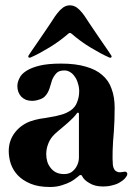

<svg xmlns="http://www.w3.org/2000/svg" viewBox="-20 -708 524 740"><path d="M458 -45.9Q464.8 -47.9 468.8 -43Q470.7 -41 470.7 -38.1Q470.7 -35.2 469.7 -32.2Q466.8 -26.4 460 -18.6Q453.1 -11.7 441.4 -4.9Q430.7 2 414.1 5.9Q398.4 10.7 376 10.7Q345.7 10.7 325.2 -2Q303.7 -13.7 295.9 -30.3Q293.9 -34.2 290 -33.2Q286.1 -33.2 284.2 -30.3Q282.2 -29.3 274.4 -22.5Q266.6 -15.6 252.9 -7.8Q238.3 0 218.8 5.9Q198.2 12.7 172.9 12.7Q127.9 12.7 97.7 0Q67.4 -12.7 48.8 -32.2Q30.3 -51.8 21.5 -77.1Q13.7 -101.6 13.7 -126Q13.7 -165 36.1 -195.3Q57.6 -224.6 93.8 -239.3Q112.3 -246.1 132.8 -250Q154.3 -252.9 174.8 -256.8Q195.3 -259.8 214.8 -265.6Q234.4 -270.5 252 -282.2Q270.5 -294.9 277.3 -314.5Q285.2 -334 285.2 -356.4Q285.2 -372.1 280.3 -386.7Q276.4 -401.4 268.6 -412.1Q260.7 -423.8 251 -429.7Q240.2 -436.5 228.5 -436.5Q207 -436.5 197.3 -425.8Q186.5 -414.1 180.7 -399.4Q175.8 -383.8 170.9 -367.2Q165 -349.6 154.3 -337.9Q145.5 -328.1 130.9 -324.2Q117.2 -319.3 103.5 -319.3Q90.8 -319.3 80.1 -323.2Q69.3 -328.1 61.5 -335.9Q54.7 -343.8 50.8 -353.5Q46.9 -364.3 46.9 -376Q46.9 -390.6 54.7 -406.2Q61.5 -421.9 81.1 -434.6Q100.6 -447.3 132.8 -455.1Q165 -462.9 215.8 -462.9Q271.5 -462.9 310.5 -451.2Q349.6 -440.4 374 -418.9Q399.4 -397.5 410.2 -365.2Q421.9 -334 421.9 -293Q421.9 -244.1 418.9 -202.1Q415 -159.2 414.1 -127Q413.1 -93.8 415 -72.3Q418 -51.8 429.7 -46.9Q434.6 -43.9 442.4 -43.9Q449.2 -44.9 458 -45.9ZM284.2 -269.5Q284.2 -272.5 282.2 -273.4Q281.2 -273.4 281.2 -273.4Q279.3 -274.4 277.3 -272.5Q273.4 -267.6 270.5 -263.7Q266.6 -259.8 261.7 -253.9Q252 -244.1 242.2 -235.4Q232.4 -226.6 221.7 -217.8Q211.9 -210 202.1 -201.2Q192.4 -193.4 183.6 -183.6Q170.9 -168.9 165 -151.4Q158.2 -133.8 158.2 -113.3Q158.2 -99.6 162.1 -85.9Q166 -72.3 174.8 -61.5Q182.6 -50.8 195.3 -43.9Q209 -37.1 226.6 -37.1Q244.1 -37.1 255.9 -44.9Q266.6 -52.7 273.4 -63.5Q279.3 -73.2 282.2 -84Q284.2 -94.7 284.2 -100.6Q284.2 -157.2 284.2 -269.5ZM408.2 -495.1Q410.2 -492.2 410.2 -490.2Q410.2 -488.3 409.2 -487.3Q407.2 -485.4 405.3 -485.4Q403.3 -485.4 401.4 -486.3Q385.7 -493.2 367.2 -502.9Q347.7 -513.7 328.1 -525.4Q308.6 -537.1 290 -550.8Q271.5 -564.5 255.9 -578.1Q249 -584 243.2 -578.1Q227.5 -564.5 209 -550.8Q190.4 -537.1 170.9 -525.4Q151.4 -513.7 131.8 -502.9Q113.3 -493.2 97.7 -486.3Q92.8 -484.4 89.8 -487.3Q88.9 -488.3 88.9 -490.2Q88.9 -492.2 90.8 -495.1Q93.8 -499 102.5 -512.7Q112.3 -526.4 124 -543.9Q135.7 -561.5 149.4 -581.1Q162.1 -600.6 173.8 -617.2Q184.6 -633.8 192.4 -645.5Q200.2 -656.2 201.2 -657.2Q210.9 -669.9 222.7 -678.7Q235.4 -687.5 249 -687.5Q263.7 -687.5 276.4 -678.7Q288.1 -669.9 297.9 -657.2Q298.8 -656.2 306.6 -645.5Q314.5 -633.8 325.2 -617.2Q336.9 -600.6 349.6 -581.1Q363.3 -561.5 375 -543.9Q386.7 -526.4 396.5 -512.7Q405.3 -499 408.2 -495.1Z"/></svg>

Font: Mermaid
Style: Bold
Weight: 400
Designer: Scott Simpson
Version: Version 1.001